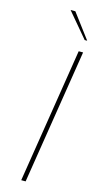

<svg xmlns="http://www.w3.org/2000/svg" viewBox="-141 -969 517 1008"><g transform="rotate(15 117.5 -465.0)"><path d="M234.9 -796.9H221.2L108.9 -930.2H134.8ZM113.8 0H89.8L206.1 -731.9H230Z"/></g></svg>

Font: Squarion Thin
Style: Italic
Weight: 100
Designer: Natanael Gama
Version: Version 1.00;September 12, 2019;FontCreator 11.5.0.2425 64-b